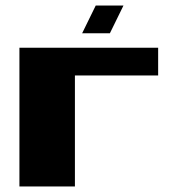

<svg xmlns="http://www.w3.org/2000/svg" viewBox="-20 -672 640 692"><path d="M50 -500H550V-400H250V0H50ZM325 -652H425L376 -552H276Z"/></svg>

Font: Tokeely Brookings
Style: Regular
Weight: 400
Designer: Peter Wiegel
Foundry: Peter Wiegel
Version: Version 2.001